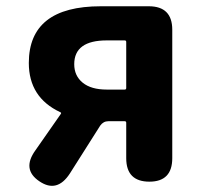

<svg xmlns="http://www.w3.org/2000/svg" viewBox="-20 -580 648 613"><path d="M106 -1Q49 -39 93 -100L174 -216Q177 -220 172 -222Q72 -269 72 -379Q72 -560 302 -560H455Q530 -560 530 -485V-75Q530 0 457 0Q383 0 383 -75V-188Q383 -193 378 -193H326Q310 -193 300 -179L203 -26Q162 37 106 -1ZM321 -294H378Q383 -294 383 -299V-446Q383 -451 378 -451H321Q217 -451 217 -375Q217 -338 244 -316Q271 -294 321 -294Z"/></svg>

Font: Resource Han Rounded KR
Style: Bold
Weight: 700
Designer: Cyano Hao (round all glyphs); Ryoko NISHIZUKA 西塚涼子 (kana, bopomofo & ideographs); Paul D. Hunt (Latin, Greek & Cyrillic)
Foundry: Cyano Hao
Version: 0.990